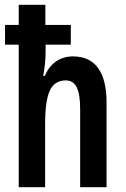

<svg xmlns="http://www.w3.org/2000/svg" viewBox="-20 -873 524 800"><path d="M169 -853V-769H275V-687H170V-660Q170 -631 167 -604Q164 -577 160 -557H167Q183 -596 213.5 -617Q244 -638 284 -638Q354 -638 389 -589Q424 -540 424 -447V-93H314V-418Q314 -481 299.5 -509.5Q285 -538 254 -538Q208 -538 188 -496.5Q168 -455 168 -354V-93H58V-687H1V-769H58V-853Z"/></svg>

Font: Noto Sans Kannada UI ExtraCondensed SemiBold
Style: Regular
Weight: 600
Width: 2
Designer: Jelle Bosma - Monotype Design Team
Foundry: Monotype Imaging Inc.
Version: Version 2.005; ttfautohint (v1.8.4.7-5d5b)